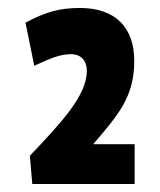

<svg xmlns="http://www.w3.org/2000/svg" viewBox="-20 -651 402 482"><path d="M180 -631C128 -631 92 -620 44 -594L66 -486C108 -505 131 -515 158 -515C184 -515 198 -498 198 -473C198 -412 135 -344 55 -260L61 -189H318V-289H214C279 -365 317 -409 317 -498C317 -583 269 -631 180 -631Z"/></svg>

Font: Passion One
Style: Regular
Weight: 400
Designer: Alejandro Lo Celso
Foundry: Fontstage
Version: Version 1.001